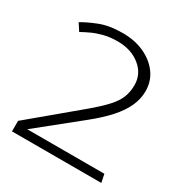

<svg xmlns="http://www.w3.org/2000/svg" viewBox="-141 -685 751 791"><g transform="rotate(30 235.0 -289.5)"><path d="M219 -579Q155 -579 110.5 -561.5Q66 -544 38 -527L60 -493Q78 -503 100.5 -513.5Q123 -524 152 -531.5Q181 -539 217 -539Q282 -539 324.5 -504.5Q367 -470 367 -417Q367 -385 356.5 -358.5Q346 -332 320.5 -304Q295 -276 250 -238L25 -50V0H450L442 -39H75L270 -196Q320 -236 353 -272.5Q386 -309 402.5 -345Q419 -381 419 -418Q419 -465 393 -501Q367 -537 322 -558Q277 -579 219 -579Z"/></g></svg>

Font: Catamaran Thin Thin
Style: Regular
Weight: 250
Version: Version 2.000